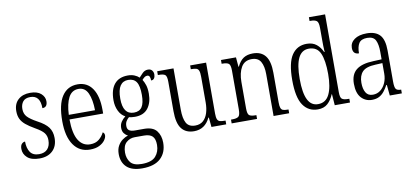

<svg xmlns="http://www.w3.org/2000/svg" viewBox="-85 -1061 3454 1601"><g transform="rotate(-10 1642.0 -260.0)"><path d="M177 10Q108 10 74 -20.5Q40 -51 40 -94Q40 -124 53 -137Q66 -150 81 -150Q81 -94 104 -60Q127 -26 179 -26Q226 -26 250.5 -53Q275 -80 275 -128Q275 -164 256 -189Q237 -214 182 -245Q135 -272 107 -295.5Q79 -319 66 -346.5Q53 -374 53 -412Q53 -474 91 -508.5Q129 -543 193 -543Q253 -543 284 -515.5Q315 -488 315 -451Q315 -399 272 -399Q272 -508 188 -508Q145 -508 125.5 -483.5Q106 -459 106 -421Q106 -380 130.5 -354Q155 -328 210 -298Q275 -264 302 -227.5Q329 -191 329 -137Q329 -68 288 -29Q247 10 177 10Z M604 10Q515 10 465.5 -61.5Q416 -133 416 -263Q416 -404 462.5 -474Q509 -544 595 -544Q675 -544 719 -480Q763 -416 763 -298V-267H478Q479 -147 514.5 -90Q550 -33 613 -33Q659 -33 688 -57Q717 -81 732 -113Q738 -110 742.5 -103.5Q747 -97 747 -85Q747 -67 731 -44.5Q715 -22 683.5 -6Q652 10 604 10ZM701 -306Q700 -395 675.5 -450Q651 -505 596 -505Q539 -505 511 -452Q483 -399 479 -306Z M1006 240Q918 240 875 199.5Q832 159 832 89Q832 48 847.5 20Q863 -8 886.5 -25.5Q910 -43 935 -50Q918 -58 904 -75.5Q890 -93 890 -123Q890 -152 905 -174Q920 -196 941 -212Q906 -230 886.5 -270.5Q867 -311 867 -361Q867 -450 906 -497Q945 -544 1020 -544Q1051 -544 1075.5 -534Q1100 -524 1115 -509Q1128 -524 1147.5 -543.5Q1167 -563 1194 -563Q1217 -563 1228.5 -548.5Q1240 -534 1240 -514Q1240 -495 1231.5 -482Q1223 -469 1205 -469Q1205 -490 1199 -502Q1193 -514 1179 -514Q1167 -514 1157 -507Q1147 -500 1135 -486Q1148 -466 1157.5 -437.5Q1167 -409 1167 -364Q1167 -288 1130.5 -241Q1094 -194 1020 -194Q1010 -194 994 -195.5Q978 -197 970 -200Q956 -189 945.5 -172Q935 -155 935 -130Q935 -104 951.5 -93Q968 -82 1000 -82H1077Q1151 -82 1182.5 -42Q1214 -2 1214 59Q1214 142 1162 191Q1110 240 1006 240ZM1018 -230Q1065 -230 1086.5 -262.5Q1108 -295 1108 -365Q1108 -441 1086 -474Q1064 -507 1016 -507Q972 -507 948.5 -472.5Q925 -438 925 -364Q925 -230 1018 -230ZM1008 203Q1092 203 1126 164.5Q1160 126 1160 68Q1160 17 1137.5 -5Q1115 -27 1066 -27H988Q947 -27 916.5 0Q886 27 886 86Q886 135 912.5 169Q939 203 1008 203Z M1485 10Q1416 10 1380 -36Q1344 -82 1344 -185V-434Q1344 -482 1328.5 -493Q1313 -504 1275 -504H1268V-536H1406V-186Q1406 -113 1427 -74Q1448 -35 1503 -35Q1544 -35 1570 -58Q1596 -81 1608.5 -120.5Q1621 -160 1621 -210V-426Q1621 -462 1614.5 -478.5Q1608 -495 1593 -499.5Q1578 -504 1552 -504H1547V-536H1682V-104Q1682 -71 1689 -55.5Q1696 -40 1711 -36Q1726 -32 1751 -32H1758V0H1633L1625 -81H1621Q1578 10 1485 10Z M1804 0V-32H1814Q1852 -32 1867.5 -44Q1883 -56 1883 -105V-433Q1883 -481 1867.5 -492.5Q1852 -504 1816 -504H1808V-536H1935L1942 -455H1945Q1968 -503 1999.5 -523.5Q2031 -544 2079 -544Q2149 -544 2184.5 -498.5Q2220 -453 2220 -355V-105Q2220 -72 2226 -56.5Q2232 -41 2246 -36.5Q2260 -32 2285 -32H2291V0H2159V-355Q2159 -421 2137 -460Q2115 -499 2061 -499Q2000 -499 1972 -450.5Q1944 -402 1944 -326V-102Q1944 -54 1959.5 -43Q1975 -32 2012 -32H2019V0Z M2533 10Q2453 10 2408.5 -55.5Q2364 -121 2364 -267Q2364 -414 2408.5 -479.5Q2453 -545 2534 -545Q2585 -545 2617 -519Q2649 -493 2667 -452H2671Q2669 -476 2668.5 -502.5Q2668 -529 2668 -555V-654Q2668 -704 2652 -716Q2636 -728 2601 -728H2592V-760H2729V-101Q2729 -55 2744.5 -43.5Q2760 -32 2796 -32H2806V0H2677L2670 -95H2668Q2648 -47 2616.5 -18.5Q2585 10 2533 10ZM2543 -33Q2608 -33 2638 -94Q2668 -155 2668 -266Q2668 -381 2641.5 -441.5Q2615 -502 2545 -502Q2485 -502 2456 -443.5Q2427 -385 2427 -265Q2427 -147 2456 -89.5Q2485 -32 2543 -33Z M2991 10Q2937 10 2901 -29Q2865 -68 2865 -148Q2865 -227 2912.5 -265Q2960 -303 3059 -306L3128 -309V-372Q3128 -436 3110.5 -471Q3093 -506 3040 -506Q2989 -506 2970 -476Q2951 -446 2951 -391Q2900 -391 2900 -445Q2900 -489 2938 -516.5Q2976 -544 3043 -544Q3117 -544 3153.5 -504.5Q3190 -465 3190 -372V-110Q3190 -61 3201 -46.5Q3212 -32 3242 -32H3245V0H3143L3134 -91H3129Q3114 -63 3096 -40Q3078 -17 3053 -3.5Q3028 10 2991 10ZM3006 -31Q3043 -31 3070.5 -52.5Q3098 -74 3113.5 -109.5Q3129 -145 3129 -188V-277L3069 -274Q2990 -271 2959 -238Q2928 -205 2928 -145Q2928 -94 2946.5 -62.5Q2965 -31 3006 -31Z"/></g></svg>

Font: Noto Serif Lao Condensed Light
Style: Regular
Weight: 300
Width: 3
Designer: Monotype Design Team
Foundry: Monotype Imaging Inc.
Version: Version 2.003; ttfautohint (v1.8.4.7-5d5b)